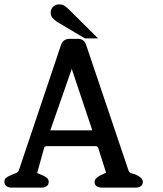

<svg xmlns="http://www.w3.org/2000/svg" viewBox="-33 -855 745 875"><path d="M354 -680 226 -756Q214 -764 206 -774Q198 -784 198 -797Q198 -814 209 -824.5Q220 -835 238 -835Q250 -835 259.5 -829.5Q269 -824 283 -810L414 -680ZM451 -66 415 -180Q412 -189 403 -189H185Q175 -189 172 -187Q169 -185 168 -181L137 -69Q137 -69 137 -67L136 -66L145 -63Q147 -62 149.5 -61Q152 -60 154 -59Q168 -54 178.5 -46Q189 -38 189 -27Q189 -12 178.5 -6Q168 0 156 0H19Q6 0 -3.5 -6.5Q-13 -13 -13 -27Q-13 -38 -5 -44.5Q3 -51 13 -55Q16 -57 18.5 -57.5Q21 -58 24 -60Q33 -63 41.5 -67Q50 -71 53 -79L245 -650Q255 -678 284 -678H322Q350 -678 359 -652L553 -77Q555 -72 560 -68Q565 -64 579 -62Q599 -54 608.5 -45Q618 -36 618 -27Q618 -13 608.5 -6.5Q599 0 586 0H431Q418 0 408 -6Q398 -12 398 -27Q398 -36 407.5 -44.5Q417 -53 431 -59Q439 -62 448 -67Q451 -67 451 -67ZM387 -261V-263L294 -541L197 -263Q196 -261 196 -259Q197 -261 197 -261Z"/></svg>

Font: Jura
Style: Bold
Weight: 700
Designer: Ed Merritt
Foundry: Ten by Twenty
Version: Version 1.007